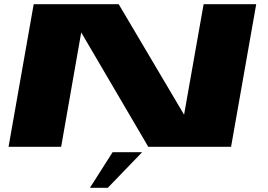

<svg xmlns="http://www.w3.org/2000/svg" viewBox="-20 -695 1268 909"><path d="M20.5 0 139.5 -675H542L851.5 -152L944 -675H1193L1074 0H682L364.5 -541.5L269.5 0ZM405.7 194.2 513 25.7H652.9L490.3 194.2Z"/></svg>

Font: Anybody UltraExpanded ExtraBold
Style: Italic
Weight: 800
Width: 9
Italic angle: -10°
Designer: Tyler Finck
Foundry: Etcetera Type Company
Version: Version 1.010; ttfautohint (v1.8.3) -l 8 -r 50 -G 200 -x 14 